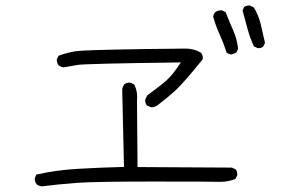

<svg xmlns="http://www.w3.org/2000/svg" viewBox="-20 -724 1040 698"><path d="M915.5 -549.3Q917 -548.8 920.2 -548.8Q923.3 -548.8 928 -550Q932.6 -551.3 936.5 -554.2L943.4 -567.9Q936 -602.5 927.7 -636.7Q919.9 -668.9 902.8 -696.8L889.2 -703.6Q887.7 -704.1 885.5 -704.1Q883.3 -704.1 879.9 -703.6Q873.5 -702.6 867.7 -698.7L861.8 -686Q870.6 -653.3 879.6 -620.1Q888.7 -586.9 902.8 -555.7ZM787.6 -686Q786.1 -686.5 782.5 -686.5Q778.8 -686.5 773.2 -685.1Q767.6 -683.6 762.2 -679.7Q756.3 -672.4 754.9 -663.1Q764.2 -630.4 778.6 -598.6Q793 -566.9 804.2 -532.2Q811.5 -527.3 820.3 -525.9Q830.1 -527.8 839.4 -533.2L845.7 -546.4Q841.8 -582 827.4 -614.5Q813 -647 800.3 -679.7ZM530.3 -334Q544.9 -334 555.2 -343.3Q586.4 -366.7 617.2 -394.5Q647 -421.9 716.8 -508.3Q717.3 -510.7 717.3 -513.2Q717.3 -523.9 710.9 -532.2Q686 -547.4 654.3 -547.4Q620.6 -547.4 507.6 -545.7Q394.5 -543.9 329.8 -542Q265.1 -540 251 -537.1Q221.2 -531.7 192.9 -521.5L187 -509.3Q186.5 -507.8 186.5 -506.8Q186.5 -494.6 192.9 -486.8Q200.7 -481 210.9 -479Q235.4 -482.9 260.7 -487.8Q288.6 -492.7 637.7 -497.1L623 -476.1Q600.6 -442.9 572 -420.4Q543.5 -397.9 515.1 -377L508.3 -362.8Q507.8 -361.3 507.8 -360.4Q507.8 -349.1 513.2 -341.3L527.8 -334.5Q529.3 -334 530.3 -334ZM778.3 -63Q780.3 -63 782.2 -63Q811 -63 835.9 -73.7L842.3 -86.4Q842.8 -87.9 842.8 -91.1Q842.8 -94.2 841.6 -98.9Q840.3 -103.5 837.4 -107.9L823.2 -114.7L480 -116.7L478 -356.9Q478.5 -364.3 478.5 -368.2Q478.5 -372.1 478.5 -377Q478.5 -381.8 477.1 -389.2Q474.6 -403.8 467.8 -417L454.6 -423.3Q453.1 -423.8 449.7 -423.8Q446.3 -423.8 441.4 -422.4Q436.5 -420.9 432.1 -417.5Q425.8 -409.2 424.3 -398.4L430.7 -117.2Q337.4 -114.7 260.3 -110.1Q183.1 -105.5 112.3 -89.4L106.9 -77.6Q106.4 -76.2 106.4 -75.2Q106.4 -63 112.8 -54.2Q120.6 -48.3 130.9 -46.4Q192.9 -54.2 257.8 -59.1Q322.8 -64 532 -64Q741.2 -64 778.3 -63Z"/></svg>

Font: NaikaiFont
Style: ExtraLight
Weight: 200
Version: Version 1.89